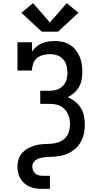

<svg xmlns="http://www.w3.org/2000/svg" viewBox="-20 -1006 640 1231"><path d="M251 205Q230 205 210 202Q190 199 171 191Q152 183 136.5 169.5Q121 156 110.5 138.5Q100 121 96 101Q92 81 92 61Q92 36 100 12.5Q108 -11 125 -28.5Q142 -46 164.5 -57.5Q187 -69 210.5 -75Q234 -81 258.5 -82Q283 -83 307.5 -84.5Q332 -86 355.5 -94Q379 -102 396.5 -119.5Q414 -137 421.5 -161Q429 -185 429 -209Q429 -226 425.5 -243.5Q422 -261 414.5 -276.5Q407 -292 395 -305Q383 -318 367.5 -326Q352 -334 334.5 -337Q317 -340 300 -340H238V-424H300Q323 -424 345.5 -431.5Q368 -439 384 -456Q400 -473 406.5 -496Q413 -519 413 -542Q413 -542 412.5 -542Q412 -542 412 -542Q412 -565 405.5 -588Q399 -611 383 -628Q367 -645 344.5 -652Q322 -659 299 -659Q277 -659 255 -653Q233 -647 216.5 -633Q200 -619 192.5 -597.5Q185 -576 185 -554H92V-735H185V-676Q197 -693 213 -706.5Q229 -720 248.5 -728Q268 -736 288.5 -739.5Q309 -743 330 -743Q355 -743 380 -738Q405 -733 426.5 -720Q448 -707 464 -687Q480 -667 490 -644Q500 -621 504 -596Q508 -571 508 -546Q508 -521 503.5 -496Q499 -471 487 -449.5Q475 -428 456 -411Q437 -394 414 -383Q440 -372 462 -354.5Q484 -337 498.5 -313.5Q513 -290 518.5 -262Q524 -234 524 -207Q524 -178 518 -149.5Q512 -121 497.5 -95.5Q483 -70 461 -51Q439 -32 412.5 -20.5Q386 -9 357 -5Q328 -1 300 0H299Q287 0 275.5 1Q264 2 252.5 4Q241 6 229.5 10Q218 14 208.5 21Q199 28 193 38.5Q187 49 187 61Q187 73 191.5 85Q196 97 205 105.5Q214 114 226 117.5Q238 121 251 121H300V205ZM248 -803 117 -924 192 -986 300 -862 408 -986 483 -924 352 -803Z"/></svg>

Font: Iosevka Curly Slab MdEx
Style: Regular
Weight: 500
Width: 7
Monospace: yes
Designer: Belleve Invis
Foundry: Belleve Invis
Version: Version 11.1.0; ttfautohint (v1.8.3)